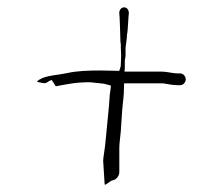

<svg xmlns="http://www.w3.org/2000/svg" viewBox="-20 -536 588 523"><path d="M326 -443C328 -443 330 -500 331 -500C331 -509 326 -516 318 -516C310 -516 304 -508 305 -499C306 -499 308 -425 308 -424C308 -419 310 -414 309 -410L310 -385C310 -376 309 -367 309 -358C309 -353 306 -348 305 -343C301 -343 257 -344 253 -344C222 -344 190 -343 163 -337C136 -331 106 -331 87 -319C75 -311 84 -313 96 -310C108 -307 111 -316 121 -318L132 -301C166 -307 185 -312 225 -312L263 -308L282 -303C282 -296 280 -286 279 -278L277 -249C275 -224 271 -192 269 -166C269 -165 266 -138 266 -137C265 -129 261 -104 261 -98L265 -35C265 -27 280 -45 288 -45C297 -47 305 -57 305 -67V-134C305 -145 308 -165 309 -178C311 -203 312 -233 315 -258C317 -272 318 -293 318 -307V-309H420C423 -309 427 -309 430 -308C441 -306 453 -304 465 -304H471C479 -304 486 -312 486 -320C486 -328 479 -336 471 -336H465C450 -336 435 -341 420 -341H319C320 -346 320 -350 320 -355V-369C320 -375 322 -380 322 -385V-406C323 -416 326 -432 326 -443Z"/></svg>

Font: Photofail
Style: Regular
Weight: 400
Foundry: Cannot Into Space Fonts
Version: Version 0.97